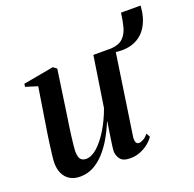

<svg xmlns="http://www.w3.org/2000/svg" viewBox="-118 -765 907 898"><g transform="rotate(-20 336.0 -316.0)"><path d="M134.5 11.5Q103.5 11.5 82.8 -1.5Q62 -14.5 51.5 -37Q41 -59.5 41 -89Q41 -101.5 43.8 -126.2Q46.5 -151 50.5 -179.8Q54.5 -208.5 58.2 -233.2Q62 -258 64 -269.5L93 -453L34 -471.5L36 -486L187.5 -513.5L205 -500L172.5 -276Q170 -259.5 166.2 -234.8Q162.5 -210 159.2 -184.2Q156 -158.5 153.8 -137.8Q151.5 -117 151.5 -108.5Q151.5 -92 155 -80.2Q158.5 -68.5 166.8 -62.8Q175 -57 189 -57Q215.5 -57 244.5 -83Q273.5 -109 300.5 -153.2Q327.5 -197.5 347 -251.5L385.5 -502.5H492L429 -78.5Q427 -62 431 -52.2Q435 -42.5 445.5 -42.5Q455.5 -42.5 468.2 -49.8Q481 -57 493 -71.5L503 -52.5Q492 -36 473.8 -21.5Q455.5 -7 432.5 2Q409.5 11 383.5 11Q347.5 11 334 -7Q320.5 -25 320.5 -47.5Q320.5 -52.5 322.5 -68.5Q324.5 -84.5 327.8 -106.2Q331 -128 334.5 -150Q338 -172 340.5 -188H339Q322.5 -147.5 301.5 -111.5Q280.5 -75.5 255 -47.8Q229.5 -20 199.5 -4.2Q169.5 11.5 134.5 11.5ZM574.5 -644H672Q668.5 -585.5 644.5 -544.8Q620.5 -504 577.5 -487.2Q534.5 -470.5 472.5 -481.5L475.5 -502.5Q514.5 -505.5 534 -525Q553.5 -544.5 561.8 -575.8Q570 -607 574.5 -644Z"/></g></svg>

Font: Merriweather 144pt Medium
Style: Italic
Weight: 500
Italic angle: -7.8°
Version: Version 2.101